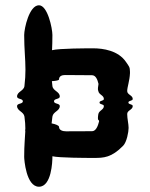

<svg xmlns="http://www.w3.org/2000/svg" viewBox="-20 -748 568 728"><path d="M472.8 -470.2V-475.5C472.8 -494.2 469 -496.5 457.8 -513C428.5 -556.5 370.8 -564.8 333.3 -564.8C312.9 -564.8 204.4 -564.8 177.3 -557.7C178.1 -574.9 178.7 -593.5 178.7 -615C178.7 -640 160.7 -728 127.7 -728C90.7 -728 71.7 -640 71.7 -615C71.7 -561.2 76.5 -525.5 76.5 -483.9C76.5 -465.2 75.5 -445.3 72.7 -422C70.7 -403 44.7 -401 44.7 -382C44.7 -371 66.7 -375 66.7 -364C66.7 -353 44.7 -357 44.7 -346C44.7 -327 69.7 -325 72.7 -306C75.2 -287.8 76.1 -273.8 76.1 -260.7C76.1 -258.1 75.4 -256.3 75.4 -254C75.4 -252.6 75.6 -251.2 75.9 -249.8C75 -224.7 71.7 -200.2 71.7 -153C71.7 -144.5 78.7 -40 127.7 -40C175.7 -40 178.7 -136.5 178.7 -153C178.7 -153.8 178.7 -154.7 178.7 -155.5C203.8 -149.4 310 -149.2 329.5 -149.2H333.3C334.4 -149.2 335.6 -149.2 336.7 -149.2C372.7 -149.2 402.9 -150 447.3 -195.8C460.6 -209.8 467.6 -247.2 467.6 -263.1C467.6 -278.5 462.3 -298.1 462.3 -315.8C462.3 -330 483.3 -331.5 483.3 -345.8C483.3 -354 466.8 -351 466.8 -359.2C466.8 -367.5 483.3 -364.5 483.3 -372.8C483.3 -387 462.3 -388.5 462.3 -402.8C462.3 -417.4 471.5 -441.2 472.8 -470.2ZM203.8 -267C203.8 -271.7 192.2 -277 175.7 -280.2C176.3 -288 177.3 -296.4 178.7 -306C181.7 -325 206.7 -327 206.7 -346C206.7 -357 184.7 -353 184.7 -364C184.7 -375 206.7 -371 206.7 -382C206.7 -401 180.7 -403 178.7 -422C178 -428.3 177.4 -434.4 176.8 -440.3C192.5 -441.2 203.8 -443.4 203.8 -447C203.8 -459.8 215.8 -463.5 226.3 -463.5C233 -463.5 319.8 -462.8 327.3 -462.8H328.8C343 -462.8 349.8 -446.2 353.5 -429.8C352.8 -419.2 351.3 -420.8 351.3 -409.5C351.3 -405 352 -408 352.8 -402.8C355 -388.5 373.8 -387 373.8 -372.8C373.8 -364.5 357.3 -367.5 357.3 -359.2C357.3 -351 373.8 -354 373.8 -345.8C373.8 -331.5 355 -329.2 352.8 -315C352 -309.8 351.3 -305.2 351.3 -300.8C351.3 -288 353.5 -299.2 355.8 -288C351.3 -270 343.8 -250.5 328.8 -250.5H327.3C321.7 -250.5 236 -250.1 230.6 -250.1C219.3 -250.1 203.8 -253.4 203.8 -267Z"/></svg>

Font: Chromatic Etruscan
Style: Regular
Weight: 400
Version: Version 000.910